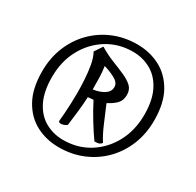

<svg xmlns="http://www.w3.org/2000/svg" viewBox="-147 -911 1036 1013"><g transform="rotate(30 371.0 -405.0)"><path d="M326 -66Q250 -66 187.5 -98.5Q125 -131 87.5 -198.5Q50 -266 50 -370Q50 -451 77.5 -519Q105 -587 154.5 -637.5Q204 -688 270.5 -716Q337 -744 415 -744Q491 -744 553.5 -711.5Q616 -679 654 -612Q692 -545 692 -440Q692 -359 664.5 -291Q637 -223 587.5 -172.5Q538 -122 471 -94Q404 -66 326 -66ZM326 -111Q414 -111 483 -154Q552 -197 592 -271.5Q632 -346 632 -440Q632 -529 602.5 -586.5Q573 -644 523.5 -671.5Q474 -699 415 -699Q328 -699 259 -656Q190 -613 150 -539Q110 -465 110 -370Q110 -281 139 -223.5Q168 -166 217.5 -138.5Q267 -111 326 -111ZM274 -179Q259 -179 259 -189Q261 -205 263 -234Q265 -263 266.5 -297Q268 -331 268 -362Q268 -399 265.5 -442Q263 -485 256 -526Q249 -567 233 -596L265 -644Q308 -618 350 -601.5Q392 -585 426 -570Q460 -555 480 -536Q500 -517 500 -485Q500 -451 480.5 -431Q461 -411 428 -394Q449 -345 471.5 -291.5Q494 -238 517 -203Q513 -196 504 -191.5Q495 -187 474 -187Q447 -225 417 -273.5Q387 -322 360 -375L327 -372Q325 -326 319.5 -280Q314 -234 309 -193Q302 -186 291 -182.5Q280 -179 274 -179ZM329 -420Q370 -426 396 -443Q422 -460 422 -488Q422 -514 391 -531Q360 -548 322 -559Q327 -526 328 -492Q329 -458 329 -420Z"/></g></svg>

Font: Julee
Style: Regular
Weight: 400
Designer: Julian Tunni
Foundry: Julian Tunni
Version: Version 1.002; ttfautohint (v1.8.4.7-5d5b);gftools[0.9.23]